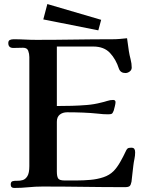

<svg xmlns="http://www.w3.org/2000/svg" viewBox="-20 -925 714 949"><path d="M648 -172Q648 -183 644 -189Q640 -195 628 -195Q615 -195 610 -190.5Q605 -186 600 -174Q590 -152 574 -124Q558 -96 541 -79Q521 -59 491 -49Q461 -39 426.5 -36Q392 -33 359 -33Q326 -33 299 -33Q274 -33 267.5 -43Q261 -53 261 -77V-323Q261 -347 275.5 -358.5Q290 -370 312 -370Q351 -370 390 -368.5Q429 -367 467 -363Q490 -360 514 -360Q527 -360 532 -362.5Q537 -365 542 -378Q544 -385 547.5 -399Q551 -413 551 -420Q551 -431 539 -431Q525 -431 509.5 -426Q494 -421 480 -418Q446 -409 409 -406Q372 -403 335.5 -402Q299 -401 261 -401V-695H441Q494 -695 523.5 -663.5Q553 -632 568 -585Q576 -564 600 -564Q611 -564 621 -571.5Q631 -579 631 -591Q631 -611 625.5 -632Q620 -653 617 -672Q615 -688 612.5 -704Q610 -720 608 -736Q590 -734 572 -732.5Q554 -731 536 -731Q442 -731 348 -729.5Q254 -728 160 -728Q132 -728 104 -729.5Q76 -731 47 -731Q37 -731 29 -727.5Q21 -724 21 -712Q21 -688 46 -688Q58 -688 70 -688.5Q82 -689 94 -689Q114 -689 119.5 -674Q125 -659 125 -643V-104Q125 -70 115.5 -54.5Q106 -39 92.5 -35Q79 -31 65.5 -31.5Q52 -32 42.5 -29.5Q33 -27 33 -13Q33 4 50 4Q85 4 120 0.5Q155 -3 190 -3Q292 -3 394 -1.5Q496 0 598 0Q615 0 621 -5.5Q627 -11 630 -27Q632 -47 634.5 -67Q637 -87 639 -106Q641 -123 644.5 -139.5Q648 -156 648 -172ZM480 -827 214 -905 194 -829 466 -775Z"/></svg>

Font: UoqMunThenKhung
Style: Regular
Weight: 400
Designer: Font-Kai, 金井和夫, 宇文滿月
Foundry: Kazuo Kanai, Moonlit Owen
Version: Version 1.197